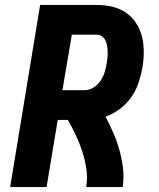

<svg xmlns="http://www.w3.org/2000/svg" viewBox="-20 -755 640 775"><path d="M21 0 142 -735H369Q393 -735 416 -731.5Q439 -728 460.5 -719Q482 -710 499 -696Q516 -682 528.5 -663Q541 -644 548.5 -622.5Q556 -601 558.5 -577.5Q561 -554 560 -530Q559 -506 555 -482Q549 -451 539 -420.5Q529 -390 510 -363Q491 -336 464 -315.5Q437 -295 406 -284Q423 -252 437.5 -218.5Q452 -185 462 -149.5Q472 -114 476.5 -76Q481 -38 475 0H328Q334 -37 328.5 -73.5Q323 -110 312 -144Q301 -178 286 -209.5Q271 -241 254 -271H213L168 0ZM232 -391H322Q341 -391 358 -402Q375 -413 386 -429.5Q397 -446 402.5 -464Q408 -482 411 -501Q413 -512 414 -524Q415 -536 414.5 -548Q414 -560 412 -571.5Q410 -583 405 -593Q400 -603 390.5 -609Q381 -615 369 -615H270Z"/></svg>

Font: Iosevka Curly Heavy Extended
Style: Italic
Weight: 900
Width: 7
Italic angle: -9°
Monospace: yes
Designer: Belleve Invis
Foundry: Belleve Invis
Version: Version 11.1.0; ttfautohint (v1.8.3)